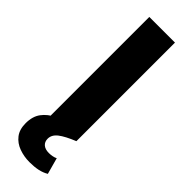

<svg xmlns="http://www.w3.org/2000/svg" viewBox="-295 -671 909 909"><g transform="rotate(45 159.0 -216.5)"><path d="M245 -660V0H73.2V-660ZM158 227.4Q121 227.4 88 215.4Q55 203.4 34.9 177.5Q14.8 151.6 14.8 109.8Q14.8 63.8 36.5 34.9Q58.2 6 95.3 -12.1Q132.4 -30.2 178.6 -40.4L245 0Q192.2 21.4 166.3 41.3Q140.4 61.2 140.4 88Q140.4 108.4 154 120.2Q167.6 132 192.6 132Q204 132 216.2 129.6Q228.4 127.2 236.2 122.8L258.8 205Q239.2 216.8 214.6 222.1Q190 227.4 158 227.4Z"/></g></svg>

Font: Work Sans
Style: Regular
Weight: 400
Designer: Wei Huang
Foundry: Wei Huang
Version: Version 2.006; ttfautohint (v1.8.1.43-b0c9)